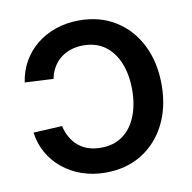

<svg xmlns="http://www.w3.org/2000/svg" viewBox="-66 -599 676 677"><g transform="rotate(-10 271.5 -260.5)"><path d="M259.8 11.7Q214.4 11.7 175.3 -2Q136.2 -15.6 106.2 -40.3Q76.2 -64.9 57.4 -98.1Q38.6 -131.3 33.2 -171.4L136.2 -176.8Q141.1 -154.8 151.4 -136.5Q161.6 -118.2 176.8 -105Q191.9 -91.8 212.4 -84.7Q232.9 -77.6 258.8 -77.6Q304.7 -77.6 336.4 -100.6Q368.2 -123.5 385 -164.8Q401.9 -206.1 401.9 -259.8Q401.9 -314.5 385 -356Q368.2 -397.5 336.4 -420.7Q304.7 -443.8 258.8 -443.8Q233.4 -443.8 212.4 -436.5Q191.4 -429.2 175.8 -416.3Q160.2 -403.3 149.9 -385.3Q139.6 -367.2 135.7 -345.7L33.2 -351.1Q39.1 -391.1 58.1 -424.6Q77.1 -458 106.9 -482.2Q136.7 -506.3 175.5 -519.8Q214.4 -533.2 259.8 -533.2Q334 -533.2 389.6 -498.5Q445.3 -463.9 476.3 -402.1Q507.3 -340.3 507.3 -259.8Q507.3 -179.7 476.3 -118.4Q445.3 -57.1 389.6 -22.7Q334 11.7 259.8 11.7Z"/></g></svg>

Font: Inter 28pt Medium
Style: Regular
Weight: 500
Designer: Rasmus Andersson
Foundry: rsms
Version: Version 4.001;git-66647c0bb